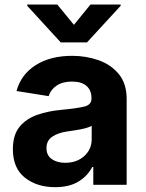

<svg xmlns="http://www.w3.org/2000/svg" viewBox="-20 -792 624 823"><path d="M216.3 10.3Q138.2 10.3 86.7 -30.5Q35.2 -71.3 35.2 -152.3Q35.2 -213.4 63.7 -248.3Q92.3 -283.2 139.2 -299.6Q186 -315.9 239.7 -320.8Q311 -327.6 341.6 -335.2Q372.1 -342.8 372.1 -369.1V-371.6Q372.1 -405.3 350.6 -423.8Q329.1 -442.4 288.6 -442.4Q248 -442.4 222.4 -424.8Q196.8 -407.2 188.5 -379.9L50.8 -401.9Q70.3 -473.1 133.1 -512.9Q195.8 -552.7 289.1 -552.7Q349.6 -552.7 403.1 -533.7Q456.5 -514.6 489.7 -473.9Q522.9 -433.1 522.9 -368.2V0H379.9V-76.2H375.5Q355.5 -37.6 316.2 -13.7Q276.9 10.3 216.3 10.3ZM179.2 -157.2Q179.2 -126 201.9 -110.1Q224.6 -94.2 259.3 -94.2Q309.1 -94.2 341.1 -123Q373 -151.9 373 -194.8V-252.9Q364.3 -247.1 345.5 -242.2Q326.7 -237.3 305.7 -234.1Q284.7 -231 268.1 -228.5Q228 -222.7 203.6 -205.8Q179.2 -189 179.2 -157.2ZM225.6 -772.5 296.9 -685.5 367.7 -772.5H497.1V-767.1L353 -610.4H240.2L96.7 -767.1V-772.5Z"/></svg>

Font: Konkhmer Sleokchher
Style: Regular
Weight: 400
Designer: Suon May Sophanith
Version: Version 1.000; ttfautohint (v1.8.4.7-5d5b);gftools[0.9.23]